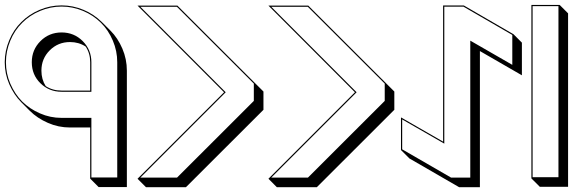

<svg xmlns="http://www.w3.org/2000/svg" viewBox="-20 -737 2381 790"><path d="M268.1 -564Q218.8 -564 184.6 -529.8Q150.4 -495.6 150.4 -446.3Q150.4 -410.6 168 -382.8Q196.3 -364.3 233.4 -364.3H351.1V-481Q351.1 -517.6 332.5 -545.4Q304.2 -564 268.1 -564ZM233.4 -714.8Q280.3 -714.8 324.2 -696.3Q366.2 -678.7 398.9 -646.5L399.9 -645.5L434.6 -610.8Q464.4 -581.1 483.4 -537.1Q502 -493.7 502 -446.3V32.7H385.7L351.1 -2V-212.4H268.1Q220.2 -212.4 177.2 -231.4Q133.3 -250.5 102.5 -281.2L67.9 -315.9Q37.6 -346.2 18.1 -390.6Q-0.5 -433.6 -0.5 -481Q-0.5 -527.3 18.1 -571.8Q36.1 -615.2 67.9 -646.5Q99.6 -678.2 142.6 -696.3Q186 -714.8 233.4 -714.8ZM233.4 -710Q187 -710 144.5 -691.9Q102.5 -674.3 71.3 -643.1Q40 -612.3 22.5 -569.8Q4.4 -526.4 4.4 -481Q4.4 -434.6 22.5 -392.6Q41.5 -349.1 71.3 -319.3Q101.6 -289.1 144.5 -270.5Q186.5 -252 233.4 -252H356V-6.8H462.4V-481Q462.4 -527.3 444.3 -569.8Q425.8 -613.3 395.5 -643.1Q363.3 -674.8 322.3 -691.9Q279.3 -710 233.4 -710ZM356 -481V-359.4H233.4Q182.1 -359.4 146.5 -394.3Q110.8 -429.2 110.8 -481Q110.8 -532.2 146.5 -567.9Q182.1 -603.5 233.4 -603.5Q284.7 -603.5 320.3 -567.9Q356 -532.2 356 -481Z M1029.3 -395 1064 -360.4V-285.2L745.1 33.2H580.6L545.9 -1.5L901.9 -357.4L545.9 -713.9H710ZM1024.4 -393.1 708 -709H557.6L908.7 -357.4L557.6 -6.3H708.5L1024.4 -321.8Z M1567.9 -395 1602.5 -360.4V-285.2L1283.7 33.2H1119.1L1084.5 -1.5L1440.4 -357.4L1084.5 -713.9H1248.5ZM1563 -393.1 1246.6 -709H1096.2L1447.3 -357.4L1096.2 -6.3H1247.1L1563 -321.8Z M1869.1 33.2 1664.6 -85 1629.9 -119.6V-253.9L1803.2 -154.3V-714.4H1888.7L2092.8 -596.2L2127.4 -561.5V-427.2L1954.6 -526.9V33.2ZM1835.9 -6.3H1915V-569.8L2087.9 -470.2V-593.3L1887.2 -709.5H1808.1V-146L1634.8 -245.6V-122.6Z M2317.4 31.7H2201.2L2166.5 -2.9V-716.8H2282.7L2317.4 -682.1ZM2277.8 -7.8V-711.9H2171.4V-7.8Z"/></svg>

Font: KultiginGolge
Style: Regular
Weight: 400
Designer: facebook.com/biligbitig
Foundry: facebook.com/biligbitig
Version: Version 1.0